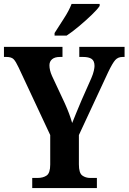

<svg xmlns="http://www.w3.org/2000/svg" viewBox="-20 -951 650 971"><path d="M143 0V-51H169Q198 -51 216 -63.5Q234 -76 234 -119V-268L74 -610Q60 -640 49 -651.5Q38 -663 12 -663H0V-714H296V-663H283Q257 -663 243.5 -651.5Q230 -640 230 -621Q230 -596 243 -567L308 -428Q321 -399 329.5 -376Q338 -353 345 -329Q354 -353 366.5 -382Q379 -411 392 -443L442 -556Q451 -577 454.5 -593Q458 -609 458 -617Q458 -643 443.5 -653Q429 -663 400 -663H381V-714H610V-663H600Q577 -663 563 -647.5Q549 -632 527 -586L379 -268V-120Q379 -76 396 -63.5Q413 -51 437 -51H470V0ZM256 -784Q276 -816 302.5 -856.5Q329 -897 342 -931H484V-921Q473 -904 444 -876Q415 -848 380.5 -819Q346 -790 317 -771H256Z"/></svg>

Font: Noto Serif Hebrew Condensed
Style: Bold
Weight: 700
Width: 3
Designer: Monotype Design Team
Foundry: Monotype Imaging Inc.
Version: Version 2.004; ttfautohint (v1.8.4.7-5d5b)